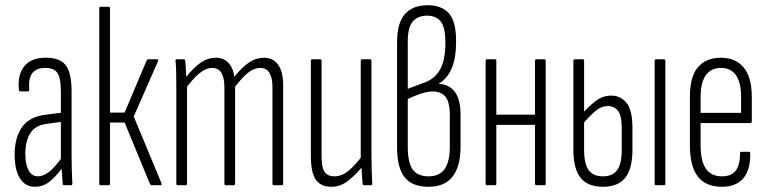

<svg xmlns="http://www.w3.org/2000/svg" viewBox="-20 -709 2938 735"><path d="M225 0Q220 0 220 -6Q218 -29 216.5 -55Q215 -81 215 -97L213 -100V-360Q213 -410 200 -429.5Q187 -449 153 -449Q118 -449 103 -428Q88 -407 92 -365Q92 -359 86 -359H59Q52 -359 52 -367Q47 -424 73.5 -456Q100 -488 153 -488Q208 -489 231 -460Q254 -431 254 -361V-115Q254 -81 255 -53.5Q256 -26 257 -7Q257 0 253 0ZM114 6Q76 6 56 -27Q36 -60 36 -117Q36 -182 64.5 -222.5Q93 -263 156 -270L218 -278V-243L160 -235Q116 -230 96.5 -200Q77 -170 77 -119Q77 -80 89.5 -57Q102 -34 125 -34Q145 -34 166 -49.5Q187 -65 220 -110L221 -69Q188 -26 165 -10Q142 6 114 6Z M598 -8Q601 0 594 0H561Q557 0 554 -5L457 -240H401V-6Q401 0 396 0H365Q360 0 360 -6V-677Q360 -683 365 -683H396Q401 -683 401 -677V-278H457L542 -479Q543 -482 548 -482H582Q585 -482 585.5 -480Q586 -478 585 -475L492 -263Z M660 0Q655 0 655 -6V-367Q655 -401 654.5 -428.5Q654 -456 652 -475Q651 -482 656 -482H684Q688 -482 689 -476Q691 -460 691.5 -444.5Q692 -429 693 -415Q723 -452 749.5 -470Q776 -488 806 -488Q835 -488 853.5 -469.5Q872 -451 877 -415Q907 -452 933.5 -470Q960 -488 990 -488Q1026 -488 1045 -461Q1064 -434 1064 -383V-6Q1064 0 1059 0H1028Q1023 0 1023 -6V-376Q1023 -411 1011.5 -430Q1000 -449 976 -449Q954 -449 931.5 -432Q909 -415 880 -377V-6Q880 0 875 0H844Q839 0 839 -6V-376Q839 -411 827.5 -430Q816 -449 792 -449Q771 -449 748 -432Q725 -415 696 -377V-6Q696 0 691 0Z M1249 6Q1208 6 1189 -21Q1170 -48 1170 -113V-476Q1170 -482 1175 -482H1206Q1211 -482 1211 -476V-115Q1211 -67 1223 -50.5Q1235 -34 1260 -34Q1290 -34 1317 -57.5Q1344 -81 1370 -117L1373 -78Q1344 -42 1314 -18Q1284 6 1249 6ZM1373 0Q1369 0 1368 -6Q1366 -29 1364.5 -55.5Q1363 -82 1363 -97L1361 -101V-476Q1361 -482 1366 -482H1397Q1402 -482 1402 -476V-115Q1402 -81 1403 -54Q1404 -27 1405 -7Q1405 0 1400 0Z M1621 6Q1557 6 1528.5 -31Q1500 -68 1500 -144V-547Q1500 -621 1530 -655Q1560 -689 1617 -689Q1671 -689 1698.5 -658Q1726 -627 1726 -551Q1726 -486 1709 -447Q1692 -408 1660 -389V-388Q1700 -386 1721.5 -357Q1743 -328 1743 -269V-147Q1743 -72 1712.5 -33Q1682 6 1621 6ZM1621 -34Q1663 -34 1682.5 -62.5Q1702 -91 1702 -148V-269Q1702 -319 1685 -339Q1668 -359 1636 -359Q1616 -359 1590 -350Q1564 -341 1541 -330V-146Q1541 -89 1559 -61.5Q1577 -34 1621 -34ZM1541 -369 1605 -393Q1644 -407 1664.5 -442.5Q1685 -478 1685 -545Q1685 -605 1667 -627Q1649 -649 1615 -649Q1579 -649 1560 -626.5Q1541 -604 1541 -551Z M2033 0Q2028 0 2028 -6V-476Q2028 -482 2033 -482H2064Q2069 -482 2069 -476V-6Q2069 0 2064 0ZM1844 0Q1839 0 1839 -6V-476Q1839 -482 1844 -482H1875Q1880 -482 1880 -476V-6Q1880 0 1875 0ZM1875 -231V-270H2037V-231Z M2288 6Q2230 6 2202.5 -28.5Q2175 -63 2175 -135V-476Q2175 -482 2180 -482H2211Q2216 -482 2216 -476V-134Q2216 -83 2233 -58.5Q2250 -34 2288 -34Q2326 -34 2343 -58.5Q2360 -83 2360 -134V-220Q2360 -267 2345.5 -285Q2331 -303 2307 -303Q2281 -303 2257 -282Q2233 -261 2211 -234V-276Q2234 -302 2260.5 -322.5Q2287 -343 2320 -343Q2356 -343 2378.5 -315Q2401 -287 2401 -220V-135Q2401 -63 2373.5 -28.5Q2346 6 2288 6ZM2491 0Q2486 0 2486 -6V-476Q2486 -482 2491 -482H2522Q2527 -482 2527 -476V-6Q2527 0 2522 0Z M2744 6Q2682 6 2651.5 -33Q2621 -72 2621 -153V-337Q2621 -416 2652 -452Q2683 -488 2740 -488Q2796 -488 2827 -450.5Q2858 -413 2858 -338V-244Q2858 -238 2852 -238H2662V-154Q2662 -93 2682 -63.5Q2702 -34 2744 -34Q2780 -34 2796.5 -56Q2813 -78 2813 -121Q2812 -128 2817 -128H2847Q2852 -128 2852 -122Q2853 -59 2825.5 -26.5Q2798 6 2744 6ZM2662 -277H2817V-337Q2817 -393 2797.5 -421Q2778 -449 2740 -449Q2702 -449 2682 -421Q2662 -393 2662 -337Z"/></svg>

Font: Sofia Sans Extra Condensed Light
Style: Regular
Weight: 300
Designer: Botio Nikoltchev, Ani Petrova
Foundry: lettersoup
Version: Version 4.101